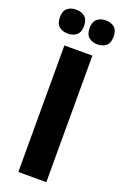

<svg xmlns="http://www.w3.org/2000/svg" viewBox="-178 -893 603 941"><g transform="rotate(20 124.0 -422.5)"><path d="M52 0V-660H198V0ZM201 -720Q175 -720 157 -734.5Q139 -749 139 -783Q139 -816 157 -830.5Q175 -845 201 -845Q229 -845 246.5 -830.5Q264 -816 264 -782Q264 -749 246.5 -734.5Q229 -720 201 -720ZM47 -720Q20 -720 2 -734.5Q-16 -749 -16 -783Q-16 -816 2 -830.5Q20 -845 46 -845Q74 -845 92 -830.5Q110 -816 110 -782Q110 -749 92 -734.5Q74 -720 47 -720Z"/></g></svg>

Font: Bricolage Grotesque 72pt
Style: Bold
Weight: 700
Designer: Mathieu Triay
Foundry: Atelier Triay
Version: Version 1.001;gftools[0.9.33.dev8+g029e19f]